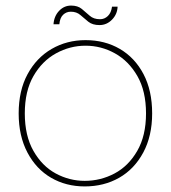

<svg xmlns="http://www.w3.org/2000/svg" viewBox="-20 -657 614 689"><path d="M284 12Q217 12 163.5 -19Q110 -50 78.5 -109.5Q47 -169 47 -250Q47 -332 79 -391Q111 -450 165.5 -481.5Q220 -513 287 -513Q356 -513 410 -481.5Q464 -450 495 -391Q526 -332 526 -250Q526 -169 494 -109.5Q462 -50 407.5 -19Q353 12 284 12ZM284 -8Q341 -8 391 -34.5Q441 -61 472.5 -115.5Q504 -170 504 -250Q504 -330 473 -384Q442 -438 392.5 -465.5Q343 -493 287 -493Q231 -493 181 -465.5Q131 -438 100 -384Q69 -330 69 -250Q69 -170 100 -115.5Q131 -61 180 -34.5Q229 -8 284 -8ZM337 -567Q312 -567 297 -579Q282 -591 268.5 -603Q255 -615 234 -615Q218 -615 206.5 -604Q195 -593 193 -570H172Q174 -599 192 -618Q210 -637 235 -637Q259 -637 273.5 -625Q288 -613 302 -600.5Q316 -588 339 -588Q355 -588 367 -599.5Q379 -611 382 -633H402Q401 -606 382 -586.5Q363 -567 337 -567Z"/></svg>

Font: DM Sans 18pt Thin
Style: Regular
Weight: 250
Designer: Colophon Foundry, Jonny Pinhorn
Foundry: Colophon Foundry
Version: Version 4.004;gftools[0.9.30]